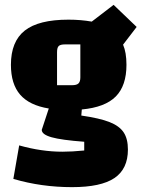

<svg xmlns="http://www.w3.org/2000/svg" viewBox="-20 -596 588 791"><path d="M507 20Q507 100 451.5 137.5Q396 175 277 175Q150 175 35 141L59 3Q151 29 237 29Q277 29 327 24V-12Q233 -19 192.5 -30.5Q152 -42 152 -61L181 -149Q101 -162 63 -206Q25 -250 25 -329Q25 -425 82 -470Q139 -515 262 -515Q313 -515 358 -507L448 -576L543 -485L487 -412Q501 -380 501 -329Q501 -243 457 -198.5Q413 -154 317 -145L315 -120Q391 -109 431.5 -93Q472 -77 489.5 -50.5Q507 -24 507 20ZM215 -245H277Q296 -245 303.5 -252.5Q311 -260 311 -277V-413H247Q229 -413 222 -406.5Q215 -400 215 -381Z"/></svg>

Font: Changa ExtraBold
Style: Regular
Weight: 800
Designer: Eduardo Rodriguez Tunni
Foundry: Eduardo Rodriguez Tunni
Version: Version 2.002; ttfautohint (v1.5) -l 8 -r 50 -G 220 -x 14 -H